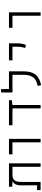

<svg xmlns="http://www.w3.org/2000/svg" viewBox="1367 -2139 782 3556"><g transform="rotate(-90 1758.0 -361.0)"><path d="M510.7 0V-585.9H77.1V-526.9L151.9 -521H177.2V-517.6C137.7 -499 103 -454.6 103 -368.7V-64.9H14.2V0H167V-359.4C167 -461.9 193.8 -515.6 289.6 -521H447.3V0Z M900.4 0H964.4V-585.9H677.7V-521H900.4Z M1528.3 0H1591.8V-521.5L1680.2 -533.2V-585.9H1215.8V-521H1528.3Z M2150.9 -585.9H1886.7V-732.4H1823.2V-521H2150.9V-335.9C2150.9 -169.4 2108.4 -87.9 1944.3 -54.2L1959 9.3C2142.6 -27.3 2214.8 -125.5 2214.8 -318.4V-585.9Z M2703.1 -271C2721.7 -310.5 2733.9 -366.2 2733.9 -441.4V-585.9H2418.5V-521H2670.4V-441.4C2670.4 -366.2 2661.6 -327.6 2645 -288.1Z M3244.1 0H3308.1V-585.9H3021.5V-521H3244.1Z"/></g></svg>

Font: Cascadia Code Light
Style: Regular
Weight: 300
Monospace: yes
Designer: Aaron Bell
Foundry: Saja Typeworks
Version: Version 2404.023